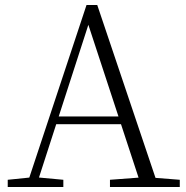

<svg xmlns="http://www.w3.org/2000/svg" viewBox="-20 -750 747 770"><path d="M11 0V-29L109 -39H126L234 -29V0ZM85 0 327 -730H370L616 0H548L324 -682H344L340 -668L124 0ZM192 -252 194 -283H493L495 -252ZM421 0V-29L554 -39H574L701 -29V0Z"/></svg>

Font: Noto Serif JP
Style: Regular
Weight: 200
Designer: Ryoko NISHIZUKA 西塚涼子 (kana & ideographs); Frank Grießhammer (Latin, Greek & Cyrillic); Wenlong ZHANG 张文龙 (bopomofo); San
Foundry: Adobe
Version: Version 2.001;hotconv 1.1.0;makeotfexe 2.6.0